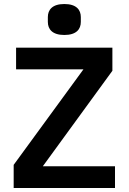

<svg xmlns="http://www.w3.org/2000/svg" viewBox="-20 -935 640 955"><path d="M300 -761C360 -761 382 -790 382 -826V-850C382 -886 360 -915 300 -915C240 -915 218 -886 218 -850V-826C218 -790 240 -761 300 -761ZM552 -108H193L539 -583V-698H60V-590H395L48 -115V0H552Z"/></svg>

Font: IBM Mono SemiBold
Style: Regular
Weight: 600
Monospace: yes
Designer: Mike Abbink, Paul van der Laan, Pieter van Rosmalen
Foundry: Bold Monday
Version: Version 2.3